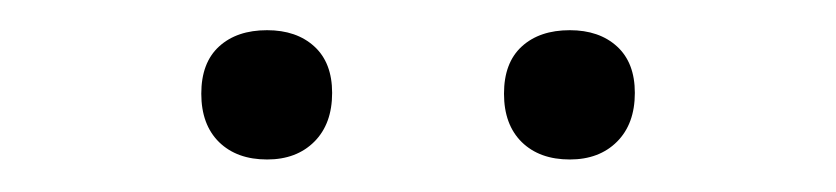

<svg xmlns="http://www.w3.org/2000/svg" viewBox="-20 -696 540 124"><path d="M152.5 -593Q133 -593 121.5 -604.2Q110 -615.5 110 -635.5Q110 -655.5 121.5 -666Q133 -676.5 152.5 -676.5Q171.5 -676.5 183 -666Q194.5 -655.5 194.5 -636Q194.5 -616 183 -604.5Q171.5 -593 152.5 -593ZM348 -593Q328.5 -593 317 -604.2Q305.5 -615.5 305.5 -635.5Q305.5 -655.5 317 -666Q328.5 -676.5 348 -676.5Q367 -676.5 378.5 -666Q390 -655.5 390 -636Q390 -616 378.5 -604.5Q367 -593 348 -593Z"/></svg>

Font: Newsreader 9pt ExtraLight
Style: Regular
Weight: 250
Designer: Hugues Gentile
Foundry: Production Type
Version: Version 1.003